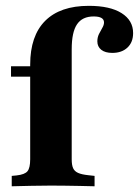

<svg xmlns="http://www.w3.org/2000/svg" viewBox="-20 -651 485 671"><path d="M158.1 -2.4Q121.8 -2.4 89.9 -1.6Q58.1 -0.8 21 0V-36.3L37.9 -37.9Q66.9 -41.1 76.2 -52.8Q85.5 -64.5 85.5 -94.4V-209.7H230.6V-94.4Q230.6 -74.2 235.5 -63.3Q240.3 -52.4 252.8 -46.8Q265.3 -41.1 288.7 -38.7L310.5 -36.3V0Q283.9 -0.8 258.9 -1.2Q233.9 -1.6 209.7 -2Q185.5 -2.4 158.1 -2.4ZM85.5 -209.7V-425Q85.5 -525.8 137.9 -578.2Q190.3 -630.6 290.3 -630.6Q364.5 -630.6 404.8 -605.2Q445.2 -579.8 445.2 -535.5Q445.2 -503.2 425.4 -484.7Q405.6 -466.1 372.6 -466.1Q347.6 -466.1 333.9 -477Q320.2 -487.9 320.2 -506.5Q320.2 -520.2 325.8 -531.9Q331.5 -543.5 337.5 -553.6Q343.5 -563.7 343.5 -572.6Q343.5 -593.5 307.3 -593.5Q267.7 -593.5 249.2 -566.1Q230.6 -538.7 230.6 -479V-209.7ZM18.5 -383.1V-419.4H159.7V-383.1Z"/></svg>

Font: Playfair 9pt Black
Style: Regular
Weight: 900
Designer: Claus Eggers Sørensen
Foundry: Claus Eggers Sørensen
Version: Version 2.203